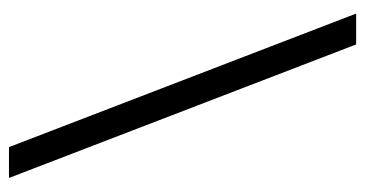

<svg xmlns="http://www.w3.org/2000/svg" viewBox="-208 -414 794 417"><g transform="rotate(90 188.5 -206.0)"><path d="M300 171 10 -583H77L367 171Z"/></g></svg>

Font: Rokkitt SemiBold
Style: Regular
Weight: 400
Version: Version 3.103